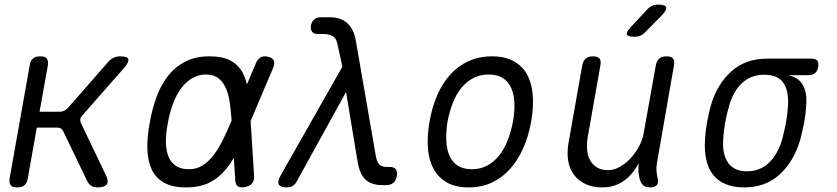

<svg xmlns="http://www.w3.org/2000/svg" viewBox="-20 -805 3640 835"><path d="M54 10Q34 10 26.5 0.5Q19 -9 22 -30L109 -520Q112 -541 123.5 -550.5Q135 -560 155 -560Q176 -560 183.5 -550.5Q191 -541 188 -520L152 -319H241Q250 -319 258 -323Q266 -327 274 -334L450 -535Q461 -548 474.5 -554Q488 -560 503 -560Q534 -560 538 -548Q542 -536 520 -510L338 -303Q331 -296 329.5 -288Q328 -280 331 -272L441 -42Q454 -16 444 -3Q434 10 403 10Q388 10 377.5 3.5Q367 -3 360 -16L255 -234Q251 -242 245 -246Q239 -250 229 -250H140L101 -30Q98 -9 86.5 0.5Q75 10 54 10Z M1085 -40Q1086 -20 1076.5 -8Q1067 4 1047 8Q1026 13 1015 5.5Q1004 -2 1003 -22L997 -119Q980 -89 960 -66Q930 -30 889 -10Q848 10 788 10Q731 10 694.5 -10Q658 -30 640.5 -66.5Q623 -103 621 -154.5Q619 -206 631 -270Q642 -334 662 -387Q682 -440 713.5 -478.5Q745 -517 788.5 -538.5Q832 -560 889 -560Q948 -560 982.5 -541.5Q1017 -523 1035 -489Q1047 -467 1054 -438L1092 -528Q1100 -548 1113.5 -555.5Q1127 -563 1146 -558Q1165 -554 1170.5 -542Q1176 -530 1168 -510L1070 -279ZM987 -280V-284Q984 -324 979 -360Q974 -396 962 -422.5Q950 -449 929.5 -465Q909 -481 875 -481Q843 -481 816 -465Q789 -449 768 -421Q747 -393 732.5 -354.5Q718 -316 710 -270Q701 -224 701.5 -187.5Q702 -151 712.5 -124.5Q723 -98 745 -83.5Q767 -69 802 -69Q836 -69 862.5 -86.5Q889 -104 910.5 -132.5Q932 -161 950 -198Q968 -235 985 -275Z M1271 -17Q1264 -3 1253 3.5Q1242 10 1227 10Q1199 10 1192.5 -3Q1186 -16 1201 -43L1469 -515L1447 -616Q1442 -639 1426.5 -648Q1411 -657 1387 -657H1363Q1345 -657 1337.5 -666.5Q1330 -676 1332 -694Q1336 -712 1347 -721Q1358 -730 1376 -730H1413Q1463 -730 1491 -703.5Q1519 -677 1527 -631L1614 -129Q1619 -100 1630 -89.5Q1641 -79 1661 -79H1673Q1693 -79 1701 -69.5Q1709 -60 1706 -40Q1702 -19 1690.5 -9.5Q1679 0 1659 0H1643Q1595 0 1569.5 -24Q1544 -48 1535 -103L1485 -405Z M2018 10Q1962 10 1924.5 -11Q1887 -32 1866 -70Q1845 -108 1841 -160.5Q1837 -213 1848 -276Q1859 -339 1881.5 -391Q1904 -443 1938 -480.5Q1972 -518 2017.5 -539Q2063 -560 2120 -560Q2176 -560 2214 -539Q2252 -518 2272.5 -480.5Q2293 -443 2297 -391Q2301 -339 2290 -277Q2279 -213 2255.5 -160.5Q2232 -108 2198 -70Q2164 -32 2119 -11Q2074 10 2018 10ZM2032 -69Q2068 -69 2097 -84Q2126 -99 2148.5 -126Q2171 -153 2186.5 -191.5Q2202 -230 2211 -277Q2219 -322 2217 -359.5Q2215 -397 2202.5 -424Q2190 -451 2166 -466Q2142 -481 2105 -481Q2069 -481 2039.5 -466Q2010 -451 1987.5 -424Q1965 -397 1950 -359Q1935 -321 1926 -275Q1919 -229 1921 -191Q1923 -153 1935.5 -126Q1948 -99 1972 -84Q1996 -69 2032 -69Z M2808 10Q2787 10 2776.5 0Q2766 -10 2761 -30Q2757 -46 2756.5 -62.5Q2756 -79 2758 -96Q2733 -47 2693 -18.5Q2653 10 2598 10Q2558 10 2527.5 -4Q2497 -18 2477.5 -43Q2458 -68 2451.5 -103Q2445 -138 2452 -181L2512 -520Q2516 -541 2527.5 -550.5Q2539 -560 2559 -560Q2579 -560 2587 -550.5Q2595 -541 2591 -520L2535 -203Q2531 -176 2533.5 -151Q2536 -126 2547 -107Q2558 -88 2577 -76.5Q2596 -65 2624 -65Q2651 -65 2677.5 -80.5Q2704 -96 2725 -119.5Q2746 -143 2760.5 -171Q2775 -199 2779 -224L2832 -520Q2836 -541 2847.5 -550.5Q2859 -560 2879 -560Q2899 -560 2907 -550.5Q2915 -541 2911 -520L2837 -96Q2834 -80 2835 -63Q2836 -46 2840 -30Q2845 -10 2836.5 0Q2828 10 2808 10ZM2788 -667Q2777 -655 2765 -650Q2753 -645 2739 -645Q2710 -645 2706.5 -655.5Q2703 -666 2725 -689L2792 -761Q2802 -773 2814.5 -779Q2827 -785 2842 -785Q2873 -785 2877 -773.5Q2881 -762 2858 -738Z M3496 -478H3407Q3453 -469 3472 -434.5Q3491 -400 3486 -345Q3484 -308 3477 -271Q3470 -234 3460 -197Q3433 -104 3371.5 -47Q3310 10 3216 10Q3169 10 3135 -4.5Q3101 -19 3080 -46.5Q3059 -74 3051 -112.5Q3043 -151 3046 -197Q3048 -234 3054.5 -271Q3061 -308 3071 -345Q3098 -438 3160 -494Q3222 -550 3316 -550H3509Q3527 -550 3534.5 -541Q3542 -532 3538 -514Q3535 -496 3524.5 -487Q3514 -478 3496 -478ZM3229 -60Q3257 -60 3281 -69.5Q3305 -79 3324 -97Q3343 -115 3357.5 -140.5Q3372 -166 3381 -197Q3391 -234 3398 -271Q3405 -308 3407 -345Q3411 -409 3387 -444.5Q3363 -480 3303 -480Q3247 -480 3208 -444.5Q3169 -409 3151 -345Q3140 -308 3133.5 -271Q3127 -234 3125 -197Q3121 -133 3147 -96.5Q3173 -60 3229 -60Z"/></svg>

Font: Maple Mono Light
Style: Italic
Weight: 300
Italic angle: -10°
Monospace: yes
Designer: subframe7536
Version: Version 7.000